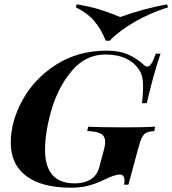

<svg xmlns="http://www.w3.org/2000/svg" viewBox="-20 -857 800 891"><path d="M556 0Q558 -12 558 -17Q558 -47 536 -47Q512 -47 464 -23Q419 -2 385 6Q351 14 309 14Q174 14 102 -40Q30 -94 30 -195Q30 -293 84.5 -392.5Q139 -492 240.5 -557Q342 -622 476 -622Q533 -622 573.5 -604.5Q614 -587 646 -557Q655 -548 663 -548Q673 -548 682.5 -562Q692 -576 703 -608H725Q693 -516 661 -378H639Q644 -421 644 -453Q644 -477 641 -494Q638 -511 630 -526Q608 -564 567.5 -584Q527 -604 470 -604Q377 -604 313.5 -528.5Q250 -453 219.5 -349Q189 -245 189 -162Q189 -6 327 -6Q371 -6 401.5 -25Q432 -44 442 -86L460 -153Q468 -182 468 -198Q468 -225 449 -236Q430 -247 385 -249L389 -269Q451 -266 560 -266Q654 -266 700 -269L696 -249Q671 -247 659 -241Q647 -235 638.5 -218.5Q630 -202 620 -163L576 0ZM755 -837 760 -823Q677 -797 605 -755.5Q533 -714 489 -668H471Q448 -724 416.5 -760.5Q385 -797 332 -823L336 -837Q401 -826 444 -812.5Q487 -799 538 -778Q643 -816 755 -837Z"/></svg>

Font: Playfair Display SC
Style: Bold Italic
Weight: 700
Italic angle: -14°
Designer: Claus Eggers Sørensen
Foundry: Claus Eggers Sørensen
Version: Version 1.200; ttfautohint (v1.6)